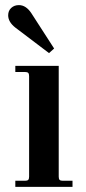

<svg xmlns="http://www.w3.org/2000/svg" viewBox="-20 -732 336 752"><path d="M12 -672Q12 -690 24 -701Q36 -712 54 -712Q82 -712 103 -680L192 -542L172 -524L40 -624Q12 -646 12 -672ZM40 0V-24H78Q87 -24 90.5 -27.5Q94 -31 94 -40V-434Q94 -443 90.5 -446.5Q87 -450 78 -450H40V-474H210V-40Q210 -31 213.5 -27.5Q217 -24 226 -24H264V0Z"/></svg>

Font: Old Standard TT
Style: Bold
Weight: 700
Designer: Alexey Kryukov <alexios@thessalonica.org.ru>
Version: Version 2.2